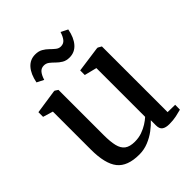

<svg xmlns="http://www.w3.org/2000/svg" viewBox="-212 -882 1019 1019"><g transform="rotate(-45 297.0 -372.5)"><path d="M467 9Q440.5 9 426.2 -1Q412 -11 412 -36.5V-75.5Q394.5 -56 368 -36Q341.5 -16 309 -2.8Q276.5 10.5 240.5 10.5Q152 10.5 114.5 -36.8Q77 -84 77 -190.5V-475.5L20.5 -492.5V-527.5L155.5 -547.5H162L179.5 -536V-196Q179.5 -147 187 -115.8Q194.5 -84.5 214.5 -69.5Q234.5 -54.5 272 -54.5Q301 -54.5 325.8 -63.2Q350.5 -72 370.2 -84.5Q390 -97 403.5 -109.5V-475.5L334 -493V-527.5L478 -547.5H485.5L505.5 -536V-43L561.5 -42L561 -6Q544 -1.5 520.8 3.8Q497.5 9 467 9ZM125 -646.5Q135 -698.5 160.5 -727.5Q186 -756.5 225 -756.5Q250 -756.5 267.2 -746.5Q284.5 -736.5 297.8 -723.2Q311 -710 323.8 -699.8Q336.5 -689.5 351.5 -689.5Q372 -689.5 384 -704Q396 -718.5 404.5 -745.5L443 -726Q433.5 -674.5 407.8 -645Q382 -615.5 343 -615.5Q318.5 -615.5 301.5 -625.8Q284.5 -636 271.5 -649.2Q258.5 -662.5 245.5 -672.5Q232.5 -682.5 216 -682.5Q196 -682.5 184 -668.2Q172 -654 163.5 -627Z"/></g></svg>

Font: Merriweather 60pt
Style: Regular
Weight: 400
Version: Version 2.100